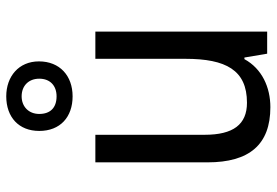

<svg xmlns="http://www.w3.org/2000/svg" viewBox="-152 -702 864 599"><g transform="rotate(-90 279.5 -402.0)"><path d="M279 -607C343 -607 388 -647 388 -712C388 -775 341 -814 279 -814C214 -814 171 -775 171 -711C171 -646 214 -607 279 -607ZM279 -657C243 -657 224 -677 224 -711C224 -744 247 -766 279 -766C312 -766 334 -744 334 -711C334 -677 312 -657 279 -657ZM481 -536H396V-255C396 -129 361 -63 259 -63C191 -63 159 -106 159 -195V-536H73V-186C73 -56 128 10 245 10C307 10 365 -16 395 -71H400L412 0H481Z"/></g></svg>

Font: Noto Sans Gurmukhi UI SemiCondensed
Style: Regular
Weight: 400
Width: 4
Designer: Jelle Bosma - Monotype Design Team
Foundry: Monotype Imaging Inc.
Version: Version 2.004